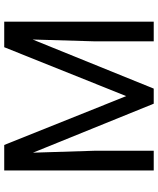

<svg xmlns="http://www.w3.org/2000/svg" viewBox="61 -812 751 913"><g transform="rotate(-90 436.5 -355.5)"><path d="M203.6 -710.9 436 -130.9 668.5 -710.9H790V0H696.3V-276.9L705.1 -575.7L471.7 0H399.9L167 -574.2L176.3 -276.9V0H82.5V-710.9Z"/></g></svg>

Font: Vazir FD-UI
Style: Regular-FD-UI
Weight: 400
Designer: Saber Rastikerdar
Foundry: Saber Rastikerdar
Version: Version 30.1.0